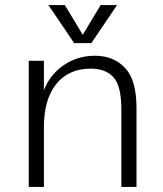

<svg xmlns="http://www.w3.org/2000/svg" viewBox="-20 -741 646 761"><path d="M461 -307Q461 -400 430 -434.5Q399 -469 340 -469Q252 -469 203 -408Q154 -347 154 -237L145 -277L142 -327Q146 -381 175.5 -425Q205 -469 252 -494.5Q299 -520 357 -520Q430 -520 475.5 -472Q521 -424 521 -314V0H461ZM94 -500H154V0H94ZM172 -721H237L308 -603L379 -721H444L342 -570H274Z"/></svg>

Font: Moderustic Light
Style: Regular
Weight: 300
Designer: Tural Alisoy
Foundry: TAFT Foundry
Version: Version 2.120